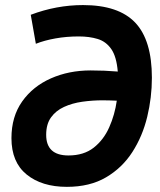

<svg xmlns="http://www.w3.org/2000/svg" viewBox="-20 -723 626 753"><path d="M242.2 9.8Q144 9.8 84.5 -38.6Q24.9 -86.9 24.9 -181.2Q24.9 -265.6 66.9 -325Q108.9 -384.3 179.4 -415.5Q250 -446.8 335.4 -446.8Q389.6 -446.8 441.9 -442.4Q437 -501 416.5 -530.5Q396 -560.1 363.3 -570.1Q330.6 -580.1 289.1 -580.1Q240.7 -580.1 197.3 -572.3Q153.8 -564.5 120.6 -551.3L100.6 -665Q201.2 -703.1 305.7 -703.1Q444.8 -703.1 510.3 -634.3Q575.7 -565.4 575.7 -418Q575.7 -340.8 557.4 -264.9Q539.1 -189 499.3 -127Q459.5 -64.9 396 -27.6Q332.5 9.8 242.2 9.8ZM438 -328.1Q426.3 -328.6 411.6 -329.1Q397 -329.6 382.8 -329.6Q342.3 -329.6 302.7 -324Q263.2 -318.4 231.2 -303.7Q199.2 -289.1 180.2 -262.7Q161.1 -236.3 161.1 -194.3Q161.1 -113.3 248.5 -113.3Q308.6 -113.3 347.7 -144Q386.7 -174.8 408.4 -223.9Q430.2 -272.9 438 -328.1Z"/></svg>

Font: CaskaydiaCove NF
Style: Bold Italic
Weight: 700
Italic angle: -10°
Designer: Aaron Bell
Foundry: Saja Typeworks
Version: Version 2111.001; VTT 6.35;Nerd Fonts 3.2.1